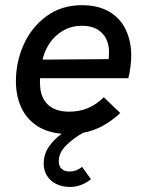

<svg xmlns="http://www.w3.org/2000/svg" viewBox="-20 -522 582 760"><path d="M153 125.5Q153 88 173.8 58.2Q194.5 28.5 224.5 7.5Q163.5 2 123 -26.2Q82.5 -54.5 62.8 -99.5Q43 -144.5 43 -200.5Q43 -277 74.2 -346.2Q105.5 -415.5 164.8 -458.5Q224 -501.5 304 -501.5Q369.5 -501.5 413.5 -475Q457.5 -448.5 478.5 -403.2Q499.5 -358 499.5 -301.5Q499.5 -281 496.2 -256.5Q493 -232 488 -212.5H139Q138 -206 138.2 -198.8Q138.5 -191.5 138.5 -188.5Q139.5 -136.5 169.2 -108.2Q199 -80 253.5 -80Q294.5 -80 327.5 -93.8Q360.5 -107.5 391 -137L456 -74.5Q421.5 -42.5 385.5 -23.2Q349.5 -4 309.5 3.5Q272.5 23.5 242.5 53Q212.5 82.5 212.5 116Q212.5 136.5 224.5 146.8Q236.5 157 255 157Q282 157 305 138.5L340 187.5Q302 218 257 218Q227.5 218 203.8 206.8Q180 195.5 166.5 174.5Q153 153.5 153 125.5ZM410 -288Q411.5 -301.5 411.5 -317.5Q411.5 -345 400.2 -368.2Q389 -391.5 365 -405.8Q341 -420 305 -420Q264 -420 231.2 -401.5Q198.5 -383 177.5 -352.5Q156.5 -322 148.5 -286Z"/></svg>

Font: HK Grotesk Medium
Style: Italic
Weight: 500
Italic angle: -8°
Designer: Alfredo Marco Pradil
Foundry: Hanken Design Co.
Version: Version 3.004